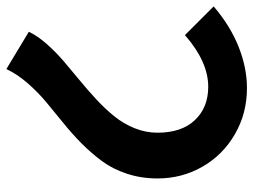

<svg xmlns="http://www.w3.org/2000/svg" viewBox="-114 -654 777 588"><g transform="rotate(-90 274.0 -360.5)"><path d="M460 -182.1 547.9 -94.2Q488.8 -43.5 424.3 -17.8Q359.9 7.8 297.9 7.8Q220.2 7.8 156.5 -29.1Q92.8 -65.9 56.9 -128.7Q21 -191.4 21 -266.1Q21 -315.9 35.4 -359.6Q49.8 -403.3 74.2 -436.3Q98.6 -469.2 128.4 -498.8Q158.2 -528.3 191.9 -555.4Q225.6 -582.5 255.9 -607.9Q286.1 -633.3 313.5 -664.8Q340.8 -696.3 356 -729L470.2 -660.2Q457.5 -633.3 432.9 -605.5Q408.2 -577.6 380.4 -553.7Q352.5 -529.8 321.5 -504.4Q290.5 -479 262.2 -452.6Q233.9 -426.3 211.2 -398.2Q188.5 -370.1 174.8 -336.2Q161.1 -302.2 161.1 -266.1Q161.1 -192.4 199.7 -151.6Q238.3 -110.8 301.8 -110.8Q378.4 -110.8 460 -182.1Z"/></g></svg>

Font: LT Superior
Style: Bold
Weight: 400
Designer: Daniel Lyons
Foundry: LyonsType
Version: Version 1.000